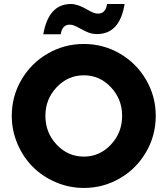

<svg xmlns="http://www.w3.org/2000/svg" viewBox="-20 -928 829 948"><path d="M394 0Q321.8 0 255.9 -28.1Q189.9 -56.2 142.1 -104Q94.2 -151.9 66.2 -217.8Q38.1 -283.7 38.1 -356Q38.1 -452.1 85.7 -533.9Q133.3 -615.7 215.3 -663.3Q297.4 -710.9 394 -710.9Q490.2 -710.9 572 -663.3Q653.8 -615.7 701.4 -533.9Q749 -452.1 749 -356Q749 -259.3 701.4 -177.2Q653.8 -95.2 572 -47.6Q490.2 0 394 0ZM394 -154.8Q472.2 -154.8 527.6 -213.9Q583 -272.9 583 -356Q583 -438.5 527.6 -497.3Q472.2 -556.2 394 -556.2Q315.4 -556.2 259.8 -497.3Q204.1 -438.5 204.1 -356Q204.1 -272.9 259.8 -213.9Q315.4 -154.8 394 -154.8ZM279.8 -758.8H193.8Q219.7 -908.2 330.1 -908.2Q364.3 -908.2 410.2 -880.9Q432.1 -868.7 442.6 -864.7Q453.1 -860.8 464.8 -860.8Q501.5 -860.8 508.8 -908.2H595.2Q571.3 -759.8 459 -759.8Q437.5 -759.8 419.9 -766.1Q402.3 -772.5 376 -787.1Q356 -797.9 345.7 -802Q335.4 -806.2 324.2 -806.2Q287.1 -806.2 279.8 -758.8Z"/></svg>

Font: Biathlonist
Style: Bold
Weight: 700
Designer: Go4gold
Foundry: Go4gold
Version: Version 3.010;FEAKit 1.0